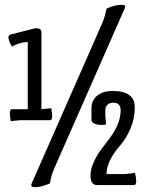

<svg xmlns="http://www.w3.org/2000/svg" viewBox="-20 -773 604 802"><path d="M488 -753Q508 -753 501 -738L206 -68Q192 -36 189 -7Q151 9 126 9Q106 9 112 -6L407 -676Q419 -705 425 -737Q461 -753 488 -753ZM132 -655Q153 -655 153 -638V-317H154L194 -321Q198 -301 198 -286Q198 -271 188 -271H65L25 -267Q21 -287 21 -302Q21 -317 31 -317H96V-598L74 -595Q46 -589 31 -578Q20 -591 15 -615Q15 -626 25 -629L123 -654Q127 -655 132 -655ZM425 -46H504L544 -51Q549 -30 549 -15Q549 0 539 0H384Q374 0 366 -8.5Q358 -17 358 -41Q358 -65 371 -94.5Q384 -124 402.5 -148.5Q421 -173 440 -198Q484 -258 484 -312Q484 -344 453 -344Q438 -344 429 -335.5Q420 -327 420 -313V-292L423 -253Q413 -251 402.5 -251Q392 -251 382 -254Q362 -259 362 -273V-320Q362 -354 386 -373.5Q410 -393 451 -393Q543 -393 543 -325Q543 -277 524.5 -235Q506 -193 484 -168Q425 -101 425 -46Z"/></svg>

Font: el_Medula One
Style: Regular
Weight: 400
Designer: Luciano Vergara
Foundry: Luciano Vergara
Version: Version 1.002 August 17, 2020